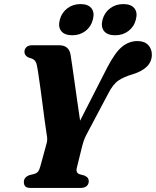

<svg xmlns="http://www.w3.org/2000/svg" viewBox="-20 -922 765 942"><path d="M415.5 -33.5Q415.5 -17.5 404.8 -8.8Q394 0 376.5 0H129.5Q111 0 104 -7.8Q97 -15.5 97 -28.5Q97 -51.5 122 -62L147.5 -68.5Q160.5 -72.5 166.8 -80.2Q173 -88 177.5 -104.5L208 -216Q213 -232.5 211 -249.5Q209 -266.5 206 -283.5Q204 -296 199.5 -328.5Q195 -361 189.8 -402.5Q184.5 -444 178.8 -485.5Q173 -527 168.2 -559Q163.5 -591 160.5 -603Q157 -619 148.8 -626.8Q140.5 -634.5 123 -638.5Q100.5 -647.5 100 -667.5Q100 -682 110 -691Q120 -700 138 -700H269.5Q318 -700 326 -654.5Q328.5 -639.5 334 -602.2Q339.5 -565 346.2 -516.8Q353 -468.5 360 -419Q367 -369.5 373 -330L505.5 -589.5Q544 -664 578.2 -692.2Q612.5 -720.5 654 -720.5Q688.5 -720.5 706.8 -701.5Q725 -682.5 725 -654Q725 -586 629 -557Q588 -545 561.2 -527Q534.5 -509 511 -463L404.5 -262Q395 -244 390.8 -230.8Q386.5 -217.5 383.5 -206.5L357 -99Q350.5 -74 371 -67L395 -60.5Q407 -54.5 411.2 -48Q415.5 -41.5 415.5 -33.5ZM334.5 -749Q297 -749 280.5 -769.5Q264 -790 273.5 -825.5Q283 -860.5 310.5 -881.2Q338 -902 375 -902Q412.5 -902 428.8 -881.2Q445 -860.5 435.5 -825.5Q426.5 -790.5 399.2 -769.8Q372 -749 334.5 -749ZM544.5 -749Q507 -749 490.5 -769.5Q474 -790 483 -825.5Q492.5 -860.5 520.2 -881.2Q548 -902 585 -902Q623 -902 639.5 -881.2Q656 -860.5 646.5 -825.5Q637.5 -790.5 610 -769.8Q582.5 -749 544.5 -749Z"/></svg>

Font: Fraunces 72pt S050
Style: Bold Italic
Weight: 700
Italic angle: -16°
Version: Version 1.000; ttfautohint (v1.8.3)